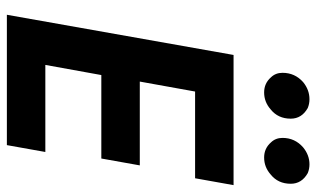

<svg xmlns="http://www.w3.org/2000/svg" viewBox="-201 -720 921 559"><g transform="rotate(90 259.5 -440.5)"><path d="M402.5 0H23L140 -660H519L499 -548H246.5L217.5 -387H461.5L441.5 -275H198.5L169 -112H422.5ZM249 -749Q222.5 -749 205 -769Q192 -782.5 192 -802.5Q192 -838.5 219 -862.5Q241.5 -881 269 -881Q282.5 -881 294.5 -876Q325.5 -858.5 325.5 -826.5Q325.5 -789.5 298.5 -768Q277 -749 249 -749ZM438.5 -749Q412 -749 394.5 -769Q381.5 -782.5 381.5 -802.5Q381.5 -838.5 409 -862.5Q431.5 -881 458.5 -881Q472 -881 484 -876Q515 -858.5 515 -826.5Q515 -789.5 488 -768Q466.5 -749 438.5 -749Z"/></g></svg>

Font: Lucymar Sans SemiBold
Style: Italic
Weight: 600
Italic angle: -10°
Foundry: The League of Moveable Type (original font) / Main changes by Cristiano Sobral with portions from Mirco Monsees
Version: Version 2.00;August 30, 2020;FontCreator 13.0.0.2681 64-bit